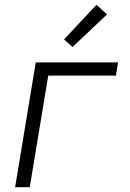

<svg xmlns="http://www.w3.org/2000/svg" viewBox="-20 -780 540 800"><path d="M43 0 129 -520H472L463 -465H181L104 0ZM282 -584 247 -616 382 -760 426 -720Z"/></svg>

Font: Iosevka Light Oblique
Style: Regular
Weight: 300
Italic angle: -9°
Monospace: yes
Designer: Belleve Invis
Foundry: Belleve Invis
Version: Version 32.5.0; ttfautohint (v1.8.4)